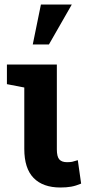

<svg xmlns="http://www.w3.org/2000/svg" viewBox="-20 -811 384 841"><path d="M244.6 10.3Q168 10.3 127.2 -31.5Q86.4 -73.2 86.4 -158.7V-427.7L10.3 -442.4V-528.3H229V-156.7Q229 -125 239.7 -112.8Q250.5 -100.6 273.4 -100.6Q287.6 -100.6 295.9 -102.3Q304.2 -104 320.8 -109.4L335.4 -6.8Q312.5 2.9 292 6.6Q271.5 10.3 244.6 10.3ZM123.5 -616.2 159.2 -791H294.4L194.3 -616.2Z"/></svg>

Font: Roboto Slab
Style: Bold
Weight: 700
Designer: Google
Version: Version 2.000; ttfautohint (v1.8.1.43-b0c9)